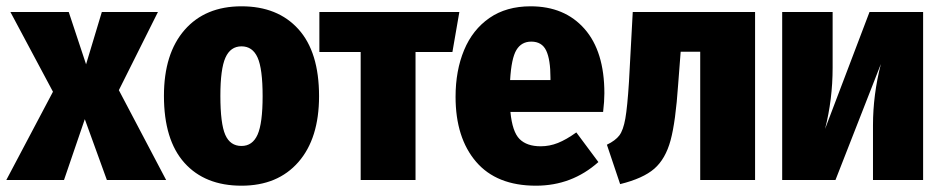

<svg xmlns="http://www.w3.org/2000/svg" viewBox="-35 -571 2991 609"><path d="M342 -285 492 0H304L234 -193L168 0H-15L133 -280L-2 -533H183L238 -367L288 -533H466Z M977 -266Q977 -132 911.5 -57Q846 18 731 18Q615 18 550 -54.5Q485 -127 485 -267Q485 -401 550.5 -476Q616 -551 731 -551Q846 -551 911.5 -478.5Q977 -406 977 -266ZM664 -267Q664 -179 679.5 -143.5Q695 -108 731 -108Q766 -108 782 -144Q798 -180 798 -266Q798 -353 782 -388.5Q766 -424 731 -424Q696 -424 680 -388Q664 -352 664 -267Z M1422 -533 1400 -406H1283V0H1109V-406H978V-533Z M1878 -216H1584Q1590 -153 1613 -130Q1636 -107 1680 -107Q1708 -107 1734.5 -117.5Q1761 -128 1793 -151L1863 -57Q1779 18 1665 18Q1540 18 1475 -58Q1410 -134 1410 -264Q1410 -347 1437 -412Q1464 -477 1517.5 -514Q1571 -551 1648 -551Q1756 -551 1819 -479.5Q1882 -408 1882 -275Q1882 -250 1878 -216ZM1711 -324Q1711 -382 1697.5 -410.5Q1684 -439 1650 -439Q1619 -439 1603 -412.5Q1587 -386 1583 -317H1711Z M2360 -533V0H2186V-407H2124L2116 -303Q2108 -185 2092 -126Q2076 -67 2040.5 -36Q2005 -5 1932 13L1890 -112Q1917 -125 1929.5 -141.5Q1942 -158 1948.5 -195Q1955 -232 1960 -311L1972 -533Z M2893 0H2734V-174Q2734 -270 2759 -368L2615 0H2446V-533H2606V-356Q2606 -256 2582 -162L2723 -533H2893Z"/></svg>

Font: Fira Sans Condensed ExtraBold
Style: Regular
Weight: 800
Width: 3
Designer: Carrois Corporate & Edenspiekermann AG
Foundry: Carrois Corporate GbR & Edenspiekermann AG
Version: Version 4.203